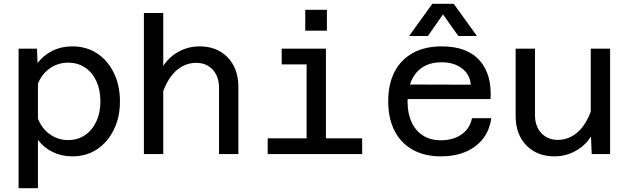

<svg xmlns="http://www.w3.org/2000/svg" viewBox="-20 -804 3290 1002"><path d="M357 -562Q431 -562 486.5 -525.5Q542 -489 574 -424Q606 -359 606 -275Q606 -192 574 -127Q542 -62 486.5 -25Q431 12 357 12Q301 12 254.5 -11Q208 -34 178 -74V178H77V-550H173L176 -475Q206 -515 253 -538.5Q300 -562 357 -562ZM335 -73Q386 -73 424 -99Q462 -125 483 -170.5Q504 -216 504 -275Q504 -335 483 -380.5Q462 -426 424 -451.5Q386 -477 335 -477Q283 -477 240.5 -447.5Q198 -418 178 -367V-185Q198 -133 240.5 -103Q283 -73 335 -73Z M1123 0V-346Q1123 -405 1090 -440.5Q1057 -476 1004 -476Q943 -476 895.5 -431.5Q848 -387 820 -293L804 -405Q835 -484 893.5 -523Q952 -562 1021 -562Q1083 -562 1128.5 -535.5Q1174 -509 1199 -461.5Q1224 -414 1224 -350V0ZM731 0V-736H832V0Z M1580 0V-550H1681V0ZM1377 0V-82H1870V0ZM1450 -468V-550H1630V-468ZM1573 -644V-753H1686V-644Z M2281 12Q2196 12 2134 -22.5Q2072 -57 2039 -121.5Q2006 -186 2006 -276Q2006 -366 2039.5 -430Q2073 -494 2135.5 -528Q2198 -562 2285 -562Q2418 -562 2483 -488.5Q2548 -415 2540 -287H2086L2087 -363L2437 -362Q2433 -415 2391 -447Q2349 -479 2285 -479Q2199 -479 2153 -425Q2107 -371 2107 -272Q2107 -213 2127.5 -167.5Q2148 -122 2187 -97Q2226 -72 2281 -72Q2346 -72 2389.5 -103Q2433 -134 2443 -187H2544Q2531 -94 2461 -41Q2391 12 2281 12ZM2115 -616 2236 -784H2348L2469 -616H2372L2292 -729L2213 -616Z M2772 -550V-203Q2772 -145 2805 -109.5Q2838 -74 2891 -74Q2952 -74 2999.5 -118.5Q3047 -163 3075 -257L3091 -144Q3060 -66 3001.5 -27Q2943 12 2874 12Q2812 12 2766.5 -14.5Q2721 -41 2696 -88Q2671 -135 2671 -199V-550ZM3164 -550V0H3068L3063 -124V-550Z"/></svg>

Font: Azeret Mono Thin
Style: Regular
Weight: 400
Version: Version 1.002